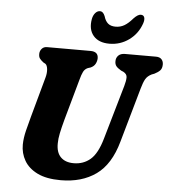

<svg xmlns="http://www.w3.org/2000/svg" viewBox="-61 -975 927 1042"><g transform="rotate(5 403.0 -454.0)"><path d="M523 -232.5 608 -527Q616 -555 616.2 -573.5Q616.5 -592 596 -603L584 -608Q563.5 -620 555.8 -630.2Q548 -640.5 548.5 -657Q548.5 -675 560.8 -687.5Q573 -700 597.5 -700H765.5Q786 -700 796 -689Q806 -678 806 -661.5Q806 -639.5 795.2 -628.2Q784.5 -617 764.5 -607L751 -602Q727.5 -590.5 717.2 -572.2Q707 -554 697.5 -520L613.5 -224Q578.5 -98 500.8 -42.5Q423 13 308 13Q230.5 13 181.5 -11Q132.5 -35 109.5 -75Q86.5 -115 87 -162Q87.5 -198 98 -240.2Q108.5 -282.5 118 -316.5L178 -534.5Q185 -559.5 182.8 -581Q180.5 -602.5 170.5 -609.5L159.5 -615.5Q144.5 -627 138.5 -636Q132.5 -645 133 -661Q133.5 -676.5 143.8 -688.2Q154 -700 172 -700H409Q451.5 -700 451 -663Q450.5 -647.5 442.8 -633Q435 -618.5 417 -610.5L402.5 -606Q386 -599 378 -583Q370 -567 362.5 -538.5L300.5 -316.5Q288 -270.5 281.8 -240Q275.5 -209.5 275.5 -185.5Q274.5 -136 299.5 -110.5Q324.5 -85 370.5 -85Q423.5 -85 461.5 -117.5Q499.5 -150 523 -232.5ZM532.5 -843Q559 -843 580.8 -856Q602.5 -869 624.5 -895Q647.5 -919.5 663.5 -919.5Q679 -919.5 683.2 -906.8Q687.5 -894 680.5 -873.5Q660.5 -816 613.2 -782Q566 -748 507 -748Q448.5 -748 419.5 -782.2Q390.5 -816.5 401 -874Q405 -894 416.2 -906.8Q427.5 -919.5 442 -919.5Q458.5 -919.5 468.5 -895Q476 -869 491 -856Q506 -843 532.5 -843Z"/></g></svg>

Font: Fraunces 72pt SuperSoft
Style: Bold Italic
Weight: 700
Italic angle: -16°
Version: Version 1.000;[0bf87f6ff]